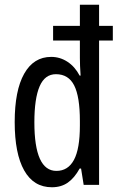

<svg xmlns="http://www.w3.org/2000/svg" viewBox="-20 -780 502 810"><path d="M199 10Q122 10 82 -61Q42 -132 42 -265Q42 -398 82 -469Q122 -540 196 -540Q233 -540 264.5 -519.5Q296 -499 316 -461H320Q317 -505 317 -535V-609H204V-671H317V-760H398V-671H456V-609H398V0H333L322 -69H316Q294 -29 266 -9.5Q238 10 199 10ZM218 -59Q267 -59 292 -105.5Q317 -152 317 -250V-270Q317 -372 293 -419.5Q269 -467 216 -467Q169 -467 147 -415.5Q125 -364 125 -264Q125 -59 218 -59Z"/></svg>

Font: Noto Sans Ethiopic ExtraCondensed
Style: Regular
Weight: 400
Width: 2
Designer: Monotype Design Team
Foundry: Monotype Imaging Inc.
Version: Version 2.102; ttfautohint (v1.8.4.7-5d5b)